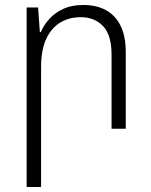

<svg xmlns="http://www.w3.org/2000/svg" viewBox="-20 -517 608 771"><path d="M87 234V-487H133L140 -388H144Q156 -417 179 -442Q202 -467 235.5 -482Q269 -497 314 -497Q367 -497 405 -476.5Q443 -456 464 -414Q485 -372 485 -307V0H428V-298Q428 -376 394 -412Q360 -448 304 -448Q258 -448 222 -426.5Q186 -405 165.5 -360.5Q145 -316 145 -249V234Z"/></svg>

Font: Noto Sans Armenian Light
Style: Regular
Weight: 300
Designer: Monotype Design Team
Foundry: Monotype Imaging Inc.
Version: Version 2.007